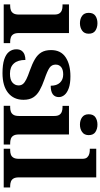

<svg xmlns="http://www.w3.org/2000/svg" viewBox="358 -1168 820 1577"><g transform="rotate(90 768.5 -380.0)"><path d="M16.6 0V-53H29Q49.3 -53 65.2 -59Q81.1 -64.9 90.5 -80.3Q100 -95.7 100 -124.1V-416.1Q100 -443.2 90.3 -457.4Q80.5 -471.7 64.6 -477.3Q48.7 -483 29 -483H16.8V-536H252V-123.9Q252 -95.8 261.3 -80.3Q270.5 -64.8 286.9 -58.9Q303.3 -53 323 -53H334.8V0ZM171.4 -626.1Q135.3 -626.1 110.6 -643.9Q86 -661.7 86 -698Q86 -736.5 110.6 -753.2Q135.3 -769.9 171.4 -769.9Q206 -769.9 231.7 -753.2Q257.4 -736.5 257.4 -698Q257.4 -661.7 231.7 -643.9Q206 -626.1 171.4 -626.1Z M581.1 10Q511.4 10 468.3 -4.3Q425.2 -18.6 405.3 -44.5Q385.4 -70.3 385.4 -103.5Q385.4 -131.7 398.1 -148.2Q410.9 -164.6 430.9 -171.5Q450.9 -178.3 472.8 -178.3Q472.8 -116.5 501.5 -83.9Q530.2 -51.3 585.4 -51.3Q635.5 -51.3 658.8 -71.9Q682.1 -92.5 682.1 -122Q682.1 -143.6 670.1 -158.1Q658.2 -172.7 631.7 -185.8Q605.2 -199 560.8 -214.2Q504 -234.3 466.4 -256.4Q428.9 -278.5 410.3 -309.9Q391.8 -341.3 391.8 -388.9Q391.8 -469.1 450.9 -508.5Q509.9 -547.9 607.1 -547.9Q667.3 -547.9 705 -534.2Q742.7 -520.6 760.4 -499Q778 -477.4 778 -453Q778 -420.8 755.2 -403.4Q732.3 -386 684.6 -386Q684.6 -435.5 659.5 -462Q634.4 -488.6 592.2 -488.6Q552.8 -488.6 531.9 -472.1Q511.1 -455.7 511.1 -426.5Q511.1 -394.3 537.3 -376.2Q563.5 -358 632.2 -334.5Q685.8 -315.9 723.4 -294.5Q761.1 -273.1 780.6 -242.1Q800.2 -211 800.2 -162.7Q800.2 -82.3 743.3 -36.2Q686.4 10 581.1 10Z M849.6 0V-53H862Q882.3 -53 898.2 -59Q914.1 -64.9 923.5 -80.3Q933 -95.7 933 -124.1V-416.1Q933 -443.2 923.3 -457.4Q913.5 -471.7 897.6 -477.3Q881.7 -483 862 -483H849.8V-536H1085V-123.9Q1085 -95.8 1094.3 -80.3Q1103.5 -64.8 1119.9 -58.9Q1136.3 -53 1156 -53H1167.8V0ZM1004.4 -626.1Q968.3 -626.1 943.6 -643.9Q919 -661.7 919 -698Q919 -736.5 943.6 -753.2Q968.3 -769.9 1004.4 -769.9Q1039 -769.9 1064.7 -753.2Q1090.4 -736.5 1090.4 -698Q1090.4 -661.7 1064.7 -643.9Q1039 -626.1 1004.4 -626.1Z M1202.1 0V-53H1213.9Q1234.6 -53 1250.5 -58.9Q1266.4 -64.8 1275.6 -80.3Q1284.9 -95.8 1284.9 -123.9V-645.9Q1284.9 -673 1272.8 -685.8Q1260.7 -698.6 1244.2 -702.8Q1227.8 -707 1213.9 -707H1202.1V-760H1437.5V-123.9Q1437.5 -95.8 1446.7 -80.3Q1456 -64.8 1472.4 -58.9Q1488.8 -53 1508.4 -53H1520.3V0Z"/></g></svg>

Font: Noto Serif Malayalam
Style: Regular
Weight: 400
Designer: Indian type Foundry, Jelle Bosma, Monotype Design Team
Foundry: Monotype Imaging Inc.
Version: Version 2.103